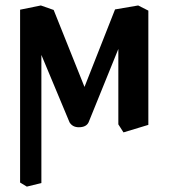

<svg xmlns="http://www.w3.org/2000/svg" viewBox="-20 -466 638 709"><path d="M417 -6.8V-285.2L307.1 -14.2Q298.3 3.9 271 3.9Q248 3.9 236.8 -14.2L132.8 -263.2V210L79.1 223.1L54.2 208V-430.2L130.9 -445.8L178.2 -429.2L292 -145Q397 -411.1 404.8 -431.2L490.2 -445.8L527.8 -426.8V-4.9L436 22.9Z"/></svg>

Font: Linux Libertine
Style: Bold
Weight: 700
Designer: Philipp H. Poll
Foundry: Philipp H. Poll
Version: Version 5.0.3